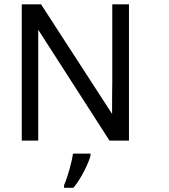

<svg xmlns="http://www.w3.org/2000/svg" viewBox="-20 -659 794 900"><path d="M584.5 0H493.2L159.2 -519.5V0H82V-638.7H172.4L505.4 -125Q505.4 -245.6 506.3 -272.9V-638.7H584.5ZM280.3 209Q293.9 177.7 306.4 132.3Q318.8 86.9 322.3 61H404.3V69.8Q398.9 94.7 375 141.8Q351.1 189 324.2 221.2H280.3Z"/></svg>

Font: XL-Viking
Style: Regular
Weight: 400
Foundry: Ascender Corporation
Version: Version 1.10 March 23, 2015